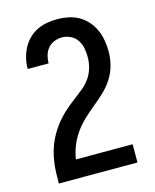

<svg xmlns="http://www.w3.org/2000/svg" viewBox="-112 -820 724 896"><g transform="rotate(-15 250.0 -371.5)"><path d="M60 0V-1Q60 -27 61 -54Q62 -81 66 -107Q70 -133 77.5 -158.5Q85 -184 96.5 -207.5Q108 -231 123 -253Q138 -275 156 -294.5Q174 -314 194 -331Q214 -348 235.5 -364Q257 -380 277.5 -397Q298 -414 313 -435.5Q328 -457 335.5 -483Q343 -509 343 -535Q343 -557 339 -578Q335 -599 323.5 -617Q312 -635 292 -645Q272 -655 251 -655Q231 -655 213 -648Q195 -641 182.5 -626.5Q170 -612 164.5 -593Q159 -574 159 -555V-554H58V-556Q58 -581 64 -606Q70 -631 82 -653.5Q94 -676 112 -694Q130 -712 152.5 -723Q175 -734 200 -738.5Q225 -743 251 -743Q278 -743 304.5 -737.5Q331 -732 354 -719Q377 -706 395 -685.5Q413 -665 424 -640.5Q435 -616 439.5 -589Q444 -562 444 -535Q444 -501 435 -468Q426 -435 407.5 -406Q389 -377 364 -353.5Q339 -330 312.5 -308.5Q286 -287 261 -263.5Q236 -240 216.5 -212.5Q197 -185 184 -153.5Q171 -122 166 -88H440V0Z"/></g></svg>

Font: Iosevka Curly Semibold
Style: Regular
Weight: 600
Monospace: yes
Designer: Belleve Invis
Foundry: Belleve Invis
Version: Version 22.1.2; ttfautohint (v1.8.4)